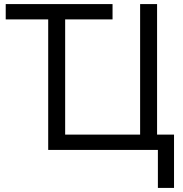

<svg xmlns="http://www.w3.org/2000/svg" viewBox="-20 -734 895 940"><path d="M749 -75H832V186H753V0H216V-639H8V-714H531V-639H299V-75H666V-714H749Z"/></svg>

Font: Stephens Clock
Style: Regular
Weight: 400
Designer: Peter Wiegel (catfonts.de) with slight modifications by DT1.org
Version: Version 0.9.1